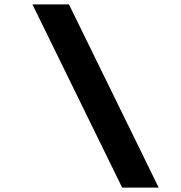

<svg xmlns="http://www.w3.org/2000/svg" viewBox="-20 -750 818 870"><path d="M533.5 100 127 -730H292.5L699 100Z"/></svg>

Font: Monaspace Neon Wide
Style: Bold
Weight: 700
Width: 7
Designer: Riley Cran & the Lettermatic Team
Foundry: Lettermatic
Version: Version 1.000 (Monaspace Neon)